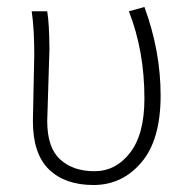

<svg xmlns="http://www.w3.org/2000/svg" viewBox="-20 -512 537 544"><path d="M389.2 -232.9Q389.2 -367.7 345.2 -480L389.2 -492.2Q435.1 -367.2 435.1 -241.5Q435.1 -115.7 380.6 -51.8Q326.2 12.2 245.1 12.2Q164.1 12.2 118.7 -32Q73.2 -76.2 73.2 -168.9L77.1 -357.9Q77.1 -431.2 69.8 -480H113.8Q119.6 -445.8 120.1 -372.1L113.8 -168.9Q113.8 -93.8 150.4 -60.3Q187 -26.9 247.6 -26.9Q308.1 -26.9 348.6 -79.3Q389.2 -131.8 389.2 -232.9Z"/></svg>

Font: SourceSansPro-Light
Style: Regular
Weight: 300
Designer: Paul D. Hunt
Foundry: Adobe Systems Incorporated
Version: Version 2.020;PS 2.0;hotconv 1.0.86;makeotf.lib2.5.63406